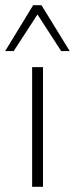

<svg xmlns="http://www.w3.org/2000/svg" viewBox="-21 -721 289 741"><path d="M103 0V-462H145V0ZM215 -524 116 -677 107 -701H139L248 -524ZM-1 -524 107 -701H139L132 -678L32 -524Z"/></svg>

Font: Ysabeau SC ExtraLight
Style: Regular
Weight: 250
Designer: Christian Thalmann (Catharsis Fonts)
Version: Version 2.001;gftools[0.9.30]; featfreeze: smcp